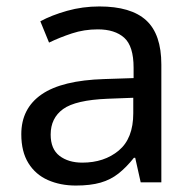

<svg xmlns="http://www.w3.org/2000/svg" viewBox="-20 -565 601 595"><path d="M288 -545Q386 -545 433 -502Q480 -459 480 -365V0H416L399 -76H395Q372 -47 347.5 -27.5Q323 -8 291.5 1Q260 10 215 10Q167 10 128.5 -7Q90 -24 68 -59.5Q46 -95 46 -149Q46 -229 109 -272.5Q172 -316 303 -320L394 -323V-355Q394 -422 365 -448Q336 -474 283 -474Q241 -474 203 -461.5Q165 -449 132 -433L105 -499Q140 -518 188 -531.5Q236 -545 288 -545ZM314 -259Q214 -255 175.5 -227Q137 -199 137 -148Q137 -103 164.5 -82Q192 -61 235 -61Q303 -61 348 -98.5Q393 -136 393 -214V-262Z"/></svg>

Font: hexutelugu05
Style: Book
Weight: 400
Designer: Jelle Bosma - Monotype Design Team
Foundry: Monotype Imaging Inc.
Version: Version 2.003